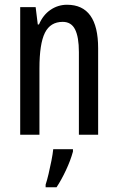

<svg xmlns="http://www.w3.org/2000/svg" viewBox="-20 -567 496 808"><path d="M262 -547Q393 -547 393 -364V0H312V-348Q312 -411 296 -443Q280 -475 244 -475Q192 -475 169 -429Q146 -383 146 -279V0H65V-537H130L139 -464H144Q161 -504 192.5 -525.5Q224 -547 262 -547ZM287 71Q277 108 257.5 149.5Q238 191 218 221H172V210Q178 192 184.5 164.5Q191 137 196.5 109Q202 81 204 61H287Z"/></svg>

Font: Noto Sans Sinhala ExtraCondensed
Style: Regular
Weight: 400
Width: 2
Designer: Jelle Bosma - Monotype Design Team
Foundry: Monotype Imaging Inc.
Version: Version 2.006; ttfautohint (v1.8.4.7-5d5b)